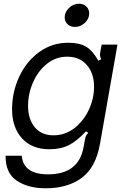

<svg xmlns="http://www.w3.org/2000/svg" viewBox="-20 -793 680 1033"><path d="M10 45H97Q106 145 239 145Q404 145 430 -3L436 -36Q439 -53 442 -60.5Q445 -68 455 -78L443 -87Q395 -35 351 -12.5Q307 10 246 10Q152 10 98.5 -48.5Q45 -107 45 -205Q45 -298 83.5 -380.5Q122 -463 191 -513Q260 -563 347 -563Q409 -563 444.5 -541Q480 -519 509 -466L525 -475Q518 -486 518 -500Q518 -503 520 -517L527 -553H612L518 -19Q495 109 419 164.5Q343 220 226 220Q131 220 70 179Q9 138 10 45ZM486 -326Q486 -399 447 -443.5Q408 -488 342 -488Q281 -488 233 -450Q185 -412 158 -350.5Q131 -289 131 -224Q131 -152 167 -108.5Q203 -65 268 -65Q330 -65 379.5 -103Q429 -141 457.5 -201.5Q486 -262 486 -326ZM328 -699Q328 -728 351.5 -750.5Q375 -773 405 -773Q429 -773 444.5 -758Q460 -743 460 -721Q460 -692 436.5 -670Q413 -648 383 -648Q359 -648 343.5 -662.5Q328 -677 328 -699Z"/></svg>

Font: Open Sauce Sans
Style: Italic
Weight: 400
Italic angle: -10°
Designer: Alfredo Marco Pradil
Foundry: Creative Sauce Fz LLC
Version: Version 1.477